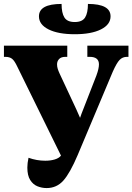

<svg xmlns="http://www.w3.org/2000/svg" viewBox="-20 -946 673 976"><path d="M217 10Q193 10 170.5 1Q148 -8 133.5 -31Q119 -54 119 -94Q119 -117 125 -144Q167 -129 210 -129Q237 -129 258.5 -135.5Q280 -142 290 -155L68 -607Q54 -637 41.5 -647Q29 -657 7 -657H0V-714H322V-657H312Q291 -657 280.5 -646Q270 -635 270 -619Q270 -607 273.5 -596Q277 -585 283 -572L368 -390Q373 -379 377.5 -368.5Q382 -358 387 -347Q394 -368 403 -390L470 -562Q477 -581 480 -595Q483 -609 483 -619Q483 -657 436 -657H424V-714H633V-657H625Q603 -657 588 -641.5Q573 -626 553 -581L375 -158Q336 -66 302 -28Q268 10 217 10ZM360 -772Q276 -772 227 -796.5Q178 -821 178 -863Q178 -926 293 -926Q293 -880 307.5 -857Q322 -834 360 -834Q398 -834 412.5 -857Q427 -880 427 -926Q542 -926 542 -863Q542 -821 493 -796.5Q444 -772 360 -772Z"/></svg>

Font: Noto Serif Condensed Black
Style: Regular
Weight: 900
Width: 3
Designer: Monotype Design Team
Foundry: Monotype Imaging Inc.
Version: Version 2.015; ttfautohint (v1.8.4.7-5d5b)